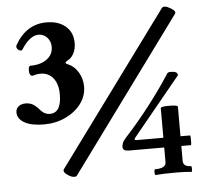

<svg xmlns="http://www.w3.org/2000/svg" viewBox="-52 -760 871 827"><g transform="rotate(-5 384.0 -346.5)"><path d="M128 -246Q74 -246 44 -263Q14 -280 14 -308Q14 -324 26 -333.5Q38 -343 56 -343Q73 -343 85.5 -336.5Q98 -330 109 -318Q123 -301 134 -295Q145 -289 157 -289Q207 -289 207 -369Q207 -414 186.5 -439.5Q166 -465 132 -465Q124 -465 114.5 -463.5Q105 -462 98 -459Q83 -459 83 -483Q83 -503 92 -503Q136 -503 163 -523Q190 -543 190 -576Q190 -600 175 -616.5Q160 -633 137 -633Q100 -633 63 -575Q60 -570 52.5 -572.5Q45 -575 40.5 -582Q36 -589 40 -597Q89 -683 176 -683Q228 -683 259 -656.5Q290 -630 290 -584Q290 -557 279 -537.5Q268 -518 252 -511Q243 -506 243.5 -502Q244 -498 255 -494Q281 -483 297.5 -455Q314 -427 314 -394Q314 -353 289 -319.5Q264 -286 221.5 -266Q179 -246 128 -246ZM249 -13Q246 -9 235.5 -10Q225 -11 213 -19Q189 -34 196 -46L677 -701Q687 -713 714 -697Q740 -682 731 -671ZM484 -102Q456 -102 456 -119Q456 -127 459.5 -136.5Q463 -146 474 -158Q531 -220 584.5 -289.5Q638 -359 676 -419Q678 -422 682.5 -423Q687 -424 692 -424Q721 -424 721 -407L516 -157Q505 -144 519 -144H635V-272Q635 -279 671 -279Q709 -279 709 -272V-144H750Q752 -144 752.5 -133.5Q753 -123 752.5 -112.5Q752 -102 750 -102H709V-38Q709 -12 743 -12Q746 -12 746 0.5Q746 13 743 13Q719 10 675 10Q618 10 588 13Q584 13 584 0.5Q584 -12 588 -12Q635 -12 635 -38V-102Z"/></g></svg>

Font: Junicode SmExp
Style: Bold
Weight: 700
Width: 6
Designer: Peter S. Baker
Version: Version 2.205; ttfautohint (v1.8.4)